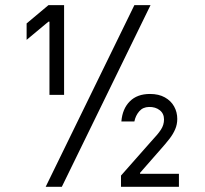

<svg xmlns="http://www.w3.org/2000/svg" viewBox="-20 -723 795 743"><path d="M500 -703.1H562.5L219.2 0H156.7ZM83 -568.8V-632.3L167.5 -703.1V-639.2ZM189.5 -703.1V-639.2H167.5V-703.1ZM228 -703.1V-356H171.4V-703.1ZM448.2 -43.5 550.8 -159.7 565.9 -176.8Q591.3 -203.6 603 -221.7Q614.7 -239.7 614.7 -260.7Q614.7 -283.7 598.1 -296.6Q581.5 -309.6 556.6 -309.1Q532.7 -308.6 518.6 -292Q504.4 -275.4 500 -252.9H449.7Q453.6 -301.8 482.2 -330.6Q510.7 -359.4 560.5 -359.4Q594.2 -359.4 617.9 -346.2Q641.6 -333 653.8 -311Q666 -289.1 666 -262.7Q666 -241.7 658 -222.9Q649.9 -204.1 636.2 -186.3Q622.6 -168.5 595.2 -137.7L587.4 -128.9L522 -54.2V-50.3H672.4V0H448.2Z"/></svg>

Font: Wand UI Pro
Style: Regular
Weight: 400
Designer: Andreas Faust
Version: Version 1.003;FEAKit 1.0